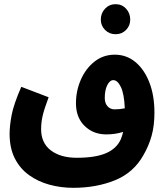

<svg xmlns="http://www.w3.org/2000/svg" viewBox="-20 -712 795 920"><path d="M331 188Q272 188 217 173Q162 158 119 127Q76 96 51 47Q26 -2 26 -71Q26 -108 35.5 -159.5Q45 -211 82 -296L213 -246Q192 -190 184.5 -158Q177 -126 177 -93Q177 -27 223.5 8.5Q270 44 348 44Q437 44 488 22Q539 0 559 -45Q566 -62 570 -80Q533 -68 489 -68Q427 -68 385.5 -108.5Q344 -149 344 -217Q344 -277 367.5 -330.5Q391 -384 433 -417Q475 -450 530 -450Q586 -450 628.5 -415Q671 -380 695.5 -317.5Q720 -255 720 -172Q720 -110 706.5 -61.5Q693 -13 668 30Q621 115 531.5 151.5Q442 188 331 188ZM482 -243Q482 -217 495.5 -202.5Q509 -188 529 -188Q554 -188 578 -193Q575 -263 559 -295.5Q543 -328 523 -328Q506 -328 494 -304Q482 -280 482 -243ZM534 -548Q504 -548 483.5 -568.5Q463 -589 463 -618Q463 -649 483.5 -670.5Q504 -692 534 -692Q564 -692 584 -670.5Q604 -649 604 -618Q604 -589 584 -568.5Q564 -548 534 -548Z"/></svg>

Font: Noto Sans Arabic ExtCond ExtBd
Style: Regular
Weight: 800
Width: 2
Designer: Monotype Design Team, Nadine Chahine, Nizar Qandah and Khaled Hosny
Foundry: Monotype Imaging Inc.
Version: Version 2.012; ttfautohint (v1.8.4.7-5d5b)